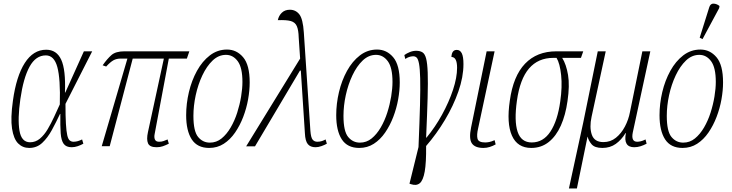

<svg xmlns="http://www.w3.org/2000/svg" viewBox="-20 -826 4136 1085"><path d="M145 10Q108 10 82.5 -15.5Q57 -41 48 -99.5Q39 -158 53 -257Q72 -395 120 -470Q168 -545 241 -545Q300 -545 326 -488.5Q352 -432 347 -303H349L454 -536H501L350 -239Q350 -169 352.5 -126.5Q355 -84 360 -62Q365 -40 374 -32.5Q383 -25 395 -25Q408 -25 420 -28.5Q432 -32 444 -38L451 -14Q437 -6 419.5 0Q402 6 385 6Q354 6 340 -13Q326 -32 323 -73Q320 -114 321 -182H319Q297 -135 273 -91Q249 -47 218.5 -18.5Q188 10 145 10ZM150 -22Q181 -22 205.5 -42.5Q230 -63 249.5 -96Q269 -129 286 -166Q303 -203 318 -236Q322 -381 304 -447Q286 -513 239 -513Q182 -513 147 -449Q112 -385 95 -266Q79 -154 90 -88Q101 -22 150 -22Z M555 0 700 -495H663Q638 -495 620.5 -485Q603 -475 580 -450L560 -457Q586 -494 610 -515Q634 -536 683 -536H1050L1036 -495H934L854 -69Q850 -50 855.5 -37.5Q861 -25 879 -25Q894 -25 904.5 -29Q915 -33 927 -38L934 -14Q916 -5 900 0.5Q884 6 865 6Q826 6 816.5 -16Q807 -38 816 -79L906 -495H730L600 0Z M1162 10Q1095 10 1063.5 -38.5Q1032 -87 1032 -175Q1032 -240 1047.5 -305.5Q1063 -371 1093 -425.5Q1123 -480 1166 -513Q1209 -546 1263 -546Q1317 -546 1354 -502.5Q1391 -459 1391 -360Q1391 -315 1382 -264.5Q1373 -214 1354.5 -165.5Q1336 -117 1308.5 -77Q1281 -37 1244.5 -13.5Q1208 10 1162 10ZM1166 -20Q1203 -20 1232 -43.5Q1261 -67 1283.5 -105.5Q1306 -144 1320.5 -189.5Q1335 -235 1342.5 -280.5Q1350 -326 1350 -363Q1350 -444 1323.5 -480Q1297 -516 1257 -516Q1215 -516 1181.5 -484Q1148 -452 1123.5 -400Q1099 -348 1086 -288Q1073 -228 1073 -171Q1073 -84 1099.5 -52Q1126 -20 1166 -20Z M1371 1 1676 -495 1668 -614Q1667 -656 1657.5 -678Q1648 -700 1623.5 -707Q1599 -714 1550 -712Q1555 -737 1572.5 -754Q1590 -771 1618 -771Q1651 -771 1671.5 -745Q1692 -719 1697 -642L1734 -87Q1737 -48 1747 -36.5Q1757 -25 1773 -25Q1788 -25 1799.5 -29Q1811 -33 1820 -38L1827 -14Q1815 -7 1797 -0.5Q1779 6 1763 6Q1734 6 1719.5 -11.5Q1705 -29 1703 -73L1680 -427H1675L1421 1Z M2010 10Q1943 10 1911.5 -38.5Q1880 -87 1880 -175Q1880 -240 1895.5 -305.5Q1911 -371 1941 -425.5Q1971 -480 2014 -513Q2057 -546 2111 -546Q2165 -546 2202 -502.5Q2239 -459 2239 -360Q2239 -315 2230 -264.5Q2221 -214 2202.5 -165.5Q2184 -117 2156.5 -77Q2129 -37 2092.5 -13.5Q2056 10 2010 10ZM2014 -20Q2051 -20 2080 -43.5Q2109 -67 2131.5 -105.5Q2154 -144 2168.5 -189.5Q2183 -235 2190.5 -280.5Q2198 -326 2198 -363Q2198 -444 2171.5 -480Q2145 -516 2105 -516Q2063 -516 2029.5 -484Q1996 -452 1971.5 -400Q1947 -348 1934 -288Q1921 -228 1921 -171Q1921 -84 1947.5 -52Q1974 -20 2014 -20Z M2303 215 2294 212 2345 5Q2351 -139 2353.5 -233.5Q2356 -328 2354.5 -383.5Q2353 -439 2348 -465.5Q2343 -492 2335 -500Q2327 -508 2315 -508Q2308 -508 2297 -505.5Q2286 -503 2270 -493L2265 -515Q2279 -525 2296.5 -532Q2314 -539 2332 -539Q2353 -539 2367 -530.5Q2381 -522 2388 -495.5Q2395 -469 2397 -415.5Q2399 -362 2396.5 -272.5Q2394 -183 2388 -48H2390Q2439 -107 2478 -178Q2517 -249 2540 -318.5Q2563 -388 2563 -443Q2563 -504 2531 -504Q2533 -544 2561 -544Q2580 -544 2589.5 -525Q2599 -506 2599 -464Q2599 -391 2570.5 -309.5Q2542 -228 2494.5 -148.5Q2447 -69 2388 -1Q2389 94 2380 144Q2371 194 2352 209.5Q2333 225 2303 215Z M2712 10Q2664 10 2646.5 -16Q2629 -42 2642 -105L2730 -536H2775L2682 -101Q2673 -63 2678.5 -42Q2684 -21 2722 -21Q2732 -21 2745 -23.5Q2758 -26 2775 -34L2781 -10Q2765 -1 2747.5 4.5Q2730 10 2712 10Z M2982 10Q2904 10 2873 -59.5Q2842 -129 2861 -257Q2880 -396 2947 -466Q3014 -536 3124 -536H3276L3263 -499H3157Q3180 -462 3190 -402.5Q3200 -343 3187 -255Q3176 -176 3149.5 -116.5Q3123 -57 3081 -23.5Q3039 10 2982 10ZM2985 -21Q3050 -21 3090.5 -82.5Q3131 -144 3146 -253Q3158 -335 3151 -401.5Q3144 -468 3125 -499H3107Q3021 -499 2969.5 -439Q2918 -379 2901 -256Q2885 -142 2905 -81.5Q2925 -21 2985 -21Z M3195 239 3276 -134 3358 -536H3403L3323 -166Q3310 -106 3324.5 -64.5Q3339 -23 3390 -23Q3430 -23 3460.5 -47.5Q3491 -72 3511.5 -111Q3532 -150 3540 -193L3610 -536H3655L3556 -78Q3545 -25 3581 -25Q3589 -25 3600.5 -27.5Q3612 -30 3628 -38L3634 -14Q3617 -5 3599.5 0.5Q3582 6 3564 6Q3501 6 3517 -74H3515Q3492 -36 3460 -13Q3428 10 3384 10Q3340 10 3322.5 -11.5Q3305 -33 3301 -53H3300L3240 239Z M3837 10Q3770 10 3738.5 -38.5Q3707 -87 3707 -175Q3707 -240 3722.5 -305.5Q3738 -371 3768 -425.5Q3798 -480 3841 -513Q3884 -546 3938 -546Q3992 -546 4029 -502.5Q4066 -459 4066 -360Q4066 -315 4057 -264.5Q4048 -214 4029.5 -165.5Q4011 -117 3983.5 -77Q3956 -37 3919.5 -13.5Q3883 10 3837 10ZM3841 -20Q3878 -20 3907 -43.5Q3936 -67 3958.5 -105.5Q3981 -144 3995.5 -189.5Q4010 -235 4017.5 -280.5Q4025 -326 4025 -363Q4025 -444 3998.5 -480Q3972 -516 3932 -516Q3890 -516 3856.5 -484Q3823 -452 3798.5 -400Q3774 -348 3761 -288Q3748 -228 3748 -171Q3748 -84 3774.5 -52Q3801 -20 3841 -20ZM3950 -605 3934 -613 3988 -785Q3995 -807 4013.5 -805.5Q4032 -804 4046 -792L4044 -780Z"/></svg>

Font: Noto Serif ExtraCondensed ExtraLight
Style: Italic
Weight: 200
Width: 2
Italic angle: -12°
Designer: Monotype Design Team
Foundry: Monotype Imaging Inc.
Version: Version 2.014; ttfautohint (v1.8.4.7-5d5b)